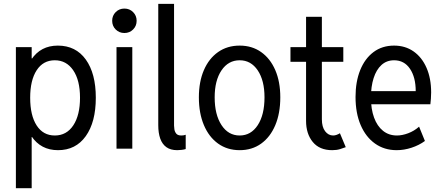

<svg xmlns="http://www.w3.org/2000/svg" viewBox="-20 -772 2300 997"><path d="M62.5 205.1V-527.3H144.5V-468.8H155.3L133.8 -399.4V-130.9L159.2 -60.5H144.5V205.1ZM281.2 7.8Q191.9 7.8 143.3 -64.7Q94.7 -137.2 94.7 -264.6Q94.7 -390.6 142.8 -462.9Q190.9 -535.2 280.3 -535.2Q373.5 -535.2 425.5 -462.9Q477.5 -390.6 477.5 -264.6Q477.5 -138.2 425.5 -65.2Q373.5 7.8 281.2 7.8ZM264.6 -68.4Q325.7 -68.4 360.6 -121.1Q395.5 -173.8 395.5 -264.6Q395.5 -355.5 360.1 -407.2Q324.7 -459 264.6 -459Q204.1 -459 170.4 -407.2Q136.7 -355.5 136.7 -264.6Q136.7 -172.4 170.4 -120.4Q204.1 -68.4 264.6 -68.4Z M585 0V-527.3H667V0ZM626 -600.6Q599.1 -600.6 580.8 -618.9Q562.5 -637.2 562.5 -664.1Q562.5 -690.9 580.8 -709.2Q599.1 -727.5 626 -727.5Q652.8 -727.5 671.1 -709.2Q689.5 -690.9 689.5 -664.1Q689.5 -637.2 671.1 -618.9Q652.8 -600.6 626 -600.6Z M900.4 7.8Q865.7 7.8 844 -7.8Q822.3 -23.4 812 -52.5Q801.8 -81.5 801.8 -122.1V-752H883.8V-120.1Q883.8 -112.8 885.5 -100.6Q887.2 -88.4 895 -78.4Q902.8 -68.4 921.9 -68.4Q934.6 -68.4 944.3 -72.3V2Q935.1 4.9 922.9 6.3Q910.6 7.8 900.4 7.8Z M1224.6 7.8Q1160.2 7.8 1112.5 -26.4Q1064.9 -60.5 1038.8 -122.3Q1012.7 -184.1 1012.7 -266.6Q1012.7 -347.7 1038.8 -408Q1064.9 -468.3 1112.5 -501.7Q1160.2 -535.2 1224.6 -535.2Q1288.6 -535.2 1335.9 -501.7Q1383.3 -468.3 1409.4 -408Q1435.5 -347.7 1435.5 -266.6Q1435.5 -183.6 1409.4 -121.8Q1383.3 -60.1 1335.9 -26.1Q1288.6 7.8 1224.6 7.8ZM1224.6 -68.4Q1283.2 -68.4 1318.4 -122.1Q1353.5 -175.8 1353.5 -266.6Q1353.5 -354 1318.4 -406.5Q1283.2 -459 1224.6 -459Q1165.5 -459 1130.1 -406.5Q1094.7 -354 1094.7 -266.6Q1094.7 -176.8 1130.1 -122.6Q1165.5 -68.4 1224.6 -68.4Z M1705.1 7.8Q1639.2 7.8 1604.2 -34.7Q1569.3 -77.1 1569.3 -144.5V-684.6H1651.4V-152.3Q1651.4 -112.8 1668.2 -90.6Q1685.1 -68.4 1710 -68.4Q1718.8 -68.4 1728 -71.8Q1737.3 -75.2 1745.1 -80.1L1775.4 -7.8Q1763.2 -2.9 1745.6 2.4Q1728 7.8 1705.1 7.8ZM1488.3 -451.2V-527.3H1762.7V-451.2Z M2040 7.8Q1975.6 7.8 1927.5 -26.4Q1879.4 -60.5 1852.8 -122.6Q1826.2 -184.6 1826.2 -268.6Q1826.2 -347.7 1850.3 -407.7Q1874.5 -467.8 1919.4 -501.5Q1964.4 -535.2 2026.4 -535.2Q2084.5 -535.2 2127.7 -504.9Q2170.9 -474.6 2194.8 -419.9Q2218.8 -365.2 2218.8 -292Q2218.8 -274.4 2217.5 -259Q2216.3 -243.7 2214.8 -230.5H1888.7V-298.8H2138.7Q2138.7 -370.6 2108.9 -414.8Q2079.1 -459 2026.4 -459Q1987.8 -459 1960.9 -434.6Q1934.1 -410.2 1920.2 -366.7Q1906.2 -323.2 1906.2 -265.6Q1906.2 -205.6 1922.4 -161.4Q1938.5 -117.2 1968.8 -92.8Q1999 -68.4 2041 -68.4Q2068.4 -68.4 2099.6 -80.1Q2130.9 -91.8 2156.2 -114.3L2186.5 -40Q2155.8 -17.6 2116.9 -4.9Q2078.1 7.8 2040 7.8Z"/></svg>

Font: Reddit Sans Condensed
Style: Regular
Weight: 400
Designer: Stephen Hutchings
Foundry: Reddit
Version: Version 1.014